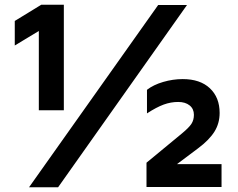

<svg xmlns="http://www.w3.org/2000/svg" viewBox="-20 -786 1000 806"><path d="M143 -656 42 -595V-698L153 -766H248V-323H143ZM644 -765H765L224 0H102ZM595 -103 744 -226Q773 -250 783.5 -266Q794 -282 794 -304Q794 -329 776 -343.5Q758 -358 728 -358Q697 -358 667 -347Q637 -336 597 -310V-409Q624 -430 665 -442Q706 -454 747 -454Q820 -454 861 -415.5Q902 -377 902 -312Q902 -268 880 -233Q858 -198 811 -163L723 -97H910V-1H595Z"/></svg>

Font: Application Semibold
Style: Regular
Weight: 600
Designer: Wei Huang
Foundry: Wei Huang
Version: Version 0.012